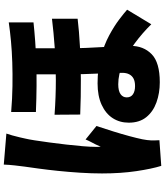

<svg xmlns="http://www.w3.org/2000/svg" viewBox="53 -888 893 1040"><g transform="rotate(-90 500.0 -368.5)"><path d="M758 -687Q758 -649 758 -606.5Q758 -564 758 -523.5Q758 -483 758 -451Q758 -396 760 -349Q762 -302 764.5 -261Q767 -220 769 -182Q771 -144 771 -108Q771 -38 726 6Q681 50 574 50Q515 50 465 32Q415 14 385 -23Q355 -60 355 -118Q355 -167 379.5 -205Q404 -243 452 -265Q500 -287 568 -287Q648 -287 713 -269Q778 -251 828 -224Q878 -197 913 -170.5Q948 -144 967 -127L888 4Q840 -45 785 -85.5Q730 -126 673.5 -150.5Q617 -175 563 -175Q527 -175 509.5 -162.5Q492 -150 492 -129Q492 -107 508.5 -95.5Q525 -84 553 -84Q578 -84 593.5 -92Q609 -100 617 -115.5Q625 -131 625 -153Q625 -177 624 -210.5Q623 -244 621 -284Q619 -324 618 -365.5Q617 -407 617 -446Q617 -490 617 -538Q617 -586 617 -626Q617 -666 617 -687ZM398 -520Q495 -513 586 -513Q677 -513 760.5 -519Q844 -525 918 -534V-395Q852 -387 768 -382.5Q684 -378 590.5 -377.5Q497 -377 399 -381ZM413 -755Q486 -749 553 -748Q620 -747 681 -749Q742 -751 796 -756Q850 -761 898 -768V-634Q851 -629 797 -625Q743 -621 682 -619Q621 -617 554 -617.5Q487 -618 413 -621ZM296 -781Q292 -770 286 -749Q280 -728 275.5 -708Q271 -688 269 -679Q265 -663 259.5 -628.5Q254 -594 248 -549Q242 -504 236.5 -456.5Q231 -409 227.5 -367Q224 -325 224 -297Q224 -295 224 -284Q224 -273 225 -270Q231 -285 237.5 -298Q244 -311 251 -324Q258 -337 264 -352L337 -293Q322 -248 307.5 -201.5Q293 -155 282 -114Q271 -73 265 -44Q263 -34 261 -19.5Q259 -5 259 3Q259 11 259 23.5Q259 36 260 48L121 58Q105 7 92.5 -77Q80 -161 80 -263Q80 -320 84 -382Q88 -444 94 -502Q100 -560 106.5 -607Q113 -654 117 -682Q120 -704 123.5 -735.5Q127 -767 128 -795Z"/></g></svg>

Font: Noto Sans SC Black
Style: Regular
Weight: 900
Designer: Ryoko NISHIZUKA  (kana, bopomofo & ideographs); Paul D. Hunt (Latin, Greek & Cyrillic); Sandoll Communications , Soo-you
Foundry: Adobe
Version: Version 2.004-H2;hotconv 1.0.118;makeotfexe 2.5.65603